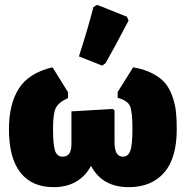

<svg xmlns="http://www.w3.org/2000/svg" viewBox="-20 -766 768 793"><path d="M366 -737 381 -746 504 -697 511 -681Q457 -577 416 -505L402 -495L306 -533Q343 -648 366 -737ZM201 7Q112 7 64.5 -53Q17 -113 17 -233Q17 -336 58 -400.5Q99 -465 197 -488L261 -385V-361Q221 -343 210 -319Q199 -295 199 -235Q199 -170 207 -144.5Q215 -119 239 -119Q275 -119 275 -170V-306L446 -316L453 -310V-179Q453 -119 487 -119Q510 -119 518.5 -144Q527 -169 527 -232Q527 -302 517.5 -326.5Q508 -351 466 -362V-386L530 -488Q577 -480 611 -462Q645 -444 663.5 -421Q682 -398 693 -365Q704 -332 707 -302.5Q710 -273 710 -232Q710 -112 657.5 -52.5Q605 7 512 7Q402 7 356 -81Q308 7 201 7Z"/></svg>

Font: Alegreya Sans Black
Style: Regular
Weight: 900
Designer: Juan Pablo del Peral
Foundry: Huerta Tipografica
Version: Version 2.007